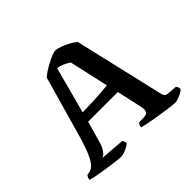

<svg xmlns="http://www.w3.org/2000/svg" viewBox="-165 -927 1135 1135"><g transform="rotate(-45 402.5 -360.0)"><path d="M251 0Q246 0 226.5 -2Q207 -4 179 -8Q151 -12 121.5 -16.5Q92 -21 66 -26Q40 -31 25 -35Q25 -45 29 -53.5Q33 -62 37 -66L48 -68Q60 -69 73 -75.5Q86 -82 100 -100.5Q114 -119 129 -155Q144 -191 162 -251L273 -642Q282 -651 301 -664Q320 -677 343.5 -689.5Q367 -702 388.5 -711Q410 -720 422 -720Q436 -720 460.5 -711.5Q485 -703 510.5 -689.5Q536 -676 552 -661L684 -94Q687 -83 692.5 -77Q698 -71 712 -69L775 -64Q778 -59 781 -55.5Q784 -52 785 -35Q777 -27 762.5 -19Q748 -11 731.5 -5.5Q715 0 702 0Q694 0 670 -3Q646 -6 614.5 -11Q583 -16 551.5 -21Q520 -26 495 -31.5Q470 -37 460 -40Q460 -52 465 -60Q470 -68 471 -69L504 -70Q519 -70 530 -73Q541 -76 546 -89Q551 -102 544 -132L510 -285H262L222 -145Q217 -126 208 -111Q199 -96 189.5 -86.5Q180 -77 170 -74L324 -62Q326 -59 329.5 -51.5Q333 -44 333 -34Q325 -26 310 -18Q295 -10 279 -5Q263 0 251 0ZM278 -347Q331 -348 373.5 -350Q416 -352 446.5 -354.5Q477 -357 492 -359L437 -605Q416 -619 396 -627.5Q376 -636 356 -639Z"/></g></svg>

Font: Texturina Medium 12pt SemiBold
Style: Regular
Weight: 600
Version: Version 1.002